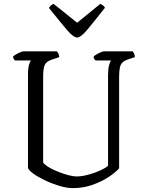

<svg xmlns="http://www.w3.org/2000/svg" viewBox="-20 -968 754 988"><path d="M355 0Q324 0 285.5 -11.5Q247 -23 211.5 -40Q176 -57 151.5 -74.5Q127 -92 124 -104V-582Q124 -617 129.5 -635Q135 -653 140 -657H57Q54 -660 51 -664.5Q48 -669 47 -677Q52 -682 63 -688.5Q74 -695 85.5 -699.5Q97 -704 102 -704H272Q276 -700 280 -693Q284 -686 285 -674L246 -661Q218 -652 210 -633Q202 -614 202 -574V-131Q213 -118 234.5 -105.5Q256 -93 282 -83Q308 -73 332.5 -66.5Q357 -60 374 -60Q401 -60 434.5 -69Q468 -78 496 -91Q524 -104 536 -115V-582Q536 -614 541.5 -633Q547 -652 552 -657H471Q468 -661 465 -665Q462 -669 462 -677Q466 -682 477.5 -688.5Q489 -695 500 -699.5Q511 -704 516 -704H663Q666 -700 670 -692Q674 -684 674 -674L635 -661Q609 -652 601 -633.5Q593 -615 593 -570V-102Q576 -82 541 -58.5Q506 -35 458 -17.5Q410 0 355 0ZM377 -775Q358 -775 325 -813.5Q292 -852 232 -927Q234 -932 240.5 -938.5Q247 -945 256 -948L377 -851L496 -948Q515 -940 520 -928Q458 -849 426.5 -812Q395 -775 377 -775Z"/></svg>

Font: Texturina ExtraLight
Style: Regular
Weight: 200
Designer: Guillermo Torres Carreño
Foundry: Omnibus-Type
Version: Version 1.002; ttfautohint (v1.8.3)